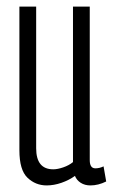

<svg xmlns="http://www.w3.org/2000/svg" viewBox="-20 -554 343 584"><path d="M122 10Q88 10 63.5 -13.5Q39 -37 39 -97V-534H90V-103Q90 -39 142 -39Q155 -39 172.5 -45Q190 -51 202 -61V-534H253V-67Q253 -42 270 -42Q283 -42 295 -48L303 -2Q279 10 255 10Q238 10 225.5 2Q213 -6 208 -19Q190 -6 167 2Q144 10 122 10Z"/></svg>

Font: Georama Extra Condensed Light
Style: Regular
Weight: 300
Width: 2
Designer: Jean-Baptiste Levee
Foundry: Production Type
Version: Version 1.000